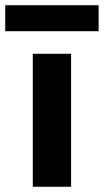

<svg xmlns="http://www.w3.org/2000/svg" viewBox="-60 -712 396 732"><path d="M316 -593H-40V-692H316ZM211 0H65V-507H211Z"/></svg>

Font: Hind Madurai
Style: Bold
Weight: 700
Designer: Jyotish Sonowal
Foundry: Indian Type Foundry
Version: Version 0.702;PS 1.0;hotconv 1.0.81;makeotf.lib2.5.63406